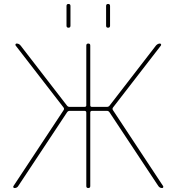

<svg xmlns="http://www.w3.org/2000/svg" viewBox="-20 -950 890 970"><path d="M516 -820V-920Q516 -930 526 -930Q536 -930 536 -920V-820Q536 -810 526 -810Q516 -810 516 -820ZM316 -820V-920Q316 -930 326 -930Q336 -930 336 -920V-820Q336 -810 326 -810Q316 -810 316 -820ZM53 0Q49 0 47.5 -3.5Q46 -7 48 -10L301 -393Q306 -400 301 -407L59 -720Q57 -723 58.5 -726.5Q60 -730 64 -730Q76 -730 84 -720L318 -417Q323 -410 332 -410H407Q416 -410 416 -418V-720Q416 -730 426 -730Q436 -730 436 -720V-418Q436 -410 445 -410H520Q529 -410 534 -417L768 -720Q777 -730 788 -730Q792 -730 793.5 -726.5Q795 -723 793 -720L551 -407Q546 -400 551 -393L804 -10Q806 -7 804.5 -3.5Q803 0 799 0Q787 0 780 -10L533 -383Q528 -390 520 -390H445Q436 -390 436 -381V-10Q436 0 426 0Q416 0 416 -10V-381Q416 -390 407 -390H332Q324 -390 319 -383L72 -10Q66 0 53 0Z"/></svg>

Font: Rounded Mplus 1c Thin
Style: Regular
Weight: 250
Version: Version 1.059.20150529